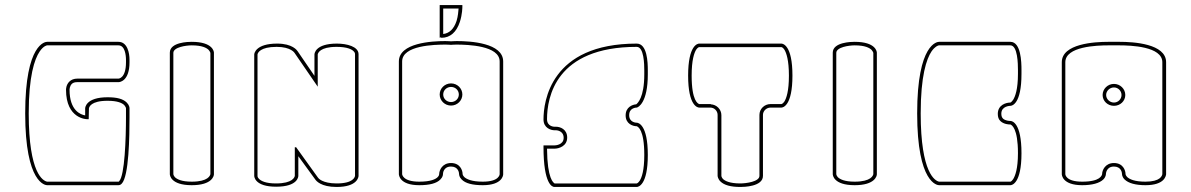

<svg xmlns="http://www.w3.org/2000/svg" viewBox="-20 -698 4728 762"><path d="M94 -248C94 -396 117 -463 137 -493C153 -517 167 -518 167 -518H170H450C476 -518 480 -479 480 -460V-452V-451C480 -386 450 -386 450 -386H287C274 -386 263 -382 255 -374C242 -361 242 -343 242 -342C242 -226 324 -225 325 -225H332C332 -240 333 -253 333 -268C334 -273 340 -298 407 -298C447 -298 465 -289 473 -281C479 -274 480 -269 480 -269V-268V-234C480 -148 475 -1 453 21C452 23 451 23 450 23H167C152 20 94 -7 94 -248ZM450 -532H167C161 -532 80 -527 80 -248C80 31 161 37 167 37H450C455 37 459 35 463 31C492 2 494 -159 494 -232V-269C494 -271 493 -281 483 -291C468 -306 443 -312 407 -312C321 -312 318 -271 318 -268V-240C300 -243 256 -259 256 -342C256 -342 256 -356 265 -365C270 -370 277 -372 287 -372H451C456 -372 494 -377 494 -451V-461C494 -487 486 -532 450 -532Z M808 -500C814 -493 815 -488 815 -488V-7C814 -2 807 23 741 23C700 23 682 13 674 5C668 -2 668 -7 668 -7V-488C668 -511 719 -518 741 -518C782 -518 800 -508 808 -500ZM829 -6V-7V-489C829 -492 826 -532 741 -532H740C729 -532 654 -531 654 -489V-7C654 -4 656 37 741 37C823 37 829 -1 829 -6Z M1078 -512C1135 -512 1149 -488 1149 -488C1180 -443 1210 -399 1241 -354V-482C1242 -487 1249 -512 1316 -512C1358 -512 1377 -502 1384 -494C1388 -490 1389 -486 1389 -484V0C1388 5 1382 30 1316 30C1259 30 1243 9 1242 7L1155 -114H1153C1152 -112 1151 -112 1150 -114V0C1149 5 1142 30 1075 30C1034 30 1016 20 1008 12C1001 5 1002 0 1002 0V-482C1003 -488 1012 -512 1078 -512ZM1317 -525C1231 -525 1228 -485 1228 -482V-397L1161 -495C1159 -498 1141 -525 1080 -525C995 -525 989 -486 989 -482V0C989 3 991 43 1076 43C1162 43 1164 3 1164 0V-78C1186 -47 1209 -17 1231 14C1235 20 1254 44 1316 44C1399 44 1403 4 1403 0V-483C1403 -513 1357 -525 1317 -525Z M1801 -323C1801 -306 1787 -293 1770 -293C1753 -293 1739 -306 1739 -323C1739 -340 1753 -353 1770 -353C1787 -353 1801 -340 1801 -323ZM1815 -323C1815 -347 1795 -367 1770 -367C1745 -367 1725 -347 1725 -323C1725 -299 1745 -279 1770 -279C1795 -279 1815 -299 1815 -323ZM1749 -521C1760 -521 1767 -520 1770 -520C1772 -520 1779 -521 1791 -521C1837 -521 1963 -517 1963 -454V-7C1963 -6 1962 23 1896 23C1852 23 1832 13 1823 5C1816 -2 1816 -7 1816 -7C1816 -22 1806 -51 1770 -51C1735 -51 1723 -22 1723 -7C1723 -6 1723 -1 1717 5C1709 13 1690 23 1644 23C1577 23 1576 -7 1576 -7V-454C1576 -518 1704 -521 1749 -521ZM1977 -7V-454C1977 -528 1846 -535 1793 -535C1781 -535 1772 -534 1770 -534C1768 -534 1759 -535 1747 -535C1694 -535 1563 -528 1563 -454V-7C1563 -4 1565 37 1644 37C1684 37 1713 30 1728 14C1738 4 1738 -5 1738 -7C1738 -11 1740 -37 1770 -37C1798 -37 1802 -14 1802 -7C1802 -4 1803 5 1812 14C1827 30 1856 37 1896 37C1973 37 1977 -2 1977 -6ZM1800 -664C1799 -654 1798 -634 1792 -615C1781 -582 1763 -566 1739 -563V-664ZM1805 -611C1815 -641 1815 -670 1815 -671V-678H1725V-548C1727 -550 1730 -550 1732 -548C1767 -548 1792 -571 1805 -611Z M2151 -108H2181C2198 -108 2231 -118 2231 -152C2231 -186 2202 -195 2187 -195H2181C2180 -195 2151 -195 2151 -225C2151 -311 2185 -512 2507 -512C2536 -512 2537 -442 2537 -418V-403C2537 -310 2510 -288 2505 -284C2490 -283 2463 -273 2463 -240C2463 -206 2492 -197 2507 -197C2512 -195 2537 -184 2537 -83C2537 -21 2527 6 2519 19C2513 28 2508 30 2507 30H2181C2177 27 2152 14 2151 -108ZM2507 -525C2164 -525 2137 -294 2137 -224C2137 -190 2166 -181 2181 -181H2187C2188 -181 2217 -180 2217 -151C2217 -122 2183 -121 2181 -121H2137V-115C2137 36 2173 44 2180 44H2507C2513 44 2551 38 2551 -83C2551 -204 2513 -211 2507 -211C2506 -211 2477 -211 2477 -241C2477 -271 2506 -271 2507 -271C2513 -272 2551 -290 2551 -403V-419C2551 -450 2549 -525 2507 -525Z M2743 -501C2750 -511 2755 -511 2755 -511H3081C3082 -511 3087 -510 3093 -501C3101 -488 3111 -459 3111 -398C3111 -336 3101 -308 3093 -295C3086 -285 3081 -285 3081 -285H3038C3014 -285 2994 -266 2994 -242V0C2994 23 2941 30 2918 30C2876 30 2857 20 2849 12C2843 5 2843 0 2843 0V-241C2843 -264 2824 -283 2801 -284V-285H2778H2755C2750 -287 2725 -297 2725 -398C2725 -460 2735 -488 2743 -501ZM2828 -242V0C2828 1 2829 12 2839 22C2854 37 2881 44 2918 44H2919C2931 44 3008 43 3008 0V-242C3008 -258 3022 -271 3038 -271H3081C3087 -271 3125 -277 3125 -398C3125 -519 3087 -525 3081 -525H2755C2749 -525 2711 -519 2711 -398C2711 -277 2749 -271 2755 -271H2799C2815 -271 2828 -258 2828 -242Z M3439 -500C3445 -493 3446 -488 3446 -488V-7C3445 -2 3438 23 3372 23C3331 23 3313 13 3305 5C3299 -2 3299 -7 3299 -7V-488C3299 -511 3350 -518 3372 -518C3413 -518 3431 -508 3439 -500ZM3460 -6V-7V-489C3460 -492 3457 -532 3372 -532H3371C3360 -532 3285 -531 3285 -489V-7C3285 -4 3287 37 3372 37C3454 37 3460 -1 3460 -6Z M3634 -248C3634 -397 3657 -464 3677 -494C3691 -514 3702 -517 3706 -518H3990C4019 -518 4020 -444 4020 -420V-405C4020 -343 4009 -315 4001 -302C3994 -292 3990 -291 3990 -291C3973 -291 3940 -282 3940 -246C3940 -234 3943 -224 3951 -217C3964 -205 3983 -204 3988 -204H3990C3995 -202 4020 -190 4020 -90C4020 -28 4009 0 4001 13C3994 23 3990 23 3990 23H3707C3692 20 3634 -9 3634 -248ZM3990 -532H3707C3701 -532 3620 -527 3620 -248C3620 31 3701 37 3707 37H3990C3996 37 4034 31 4034 -90C4034 -211 3997 -218 3990 -218H3989C3985 -218 3970 -219 3961 -227C3956 -232 3954 -238 3954 -247C3954 -277 3988 -278 3990 -278C3996 -278 4034 -284 4034 -405V-421C4034 -452 4032 -532 3990 -532Z M4431 -321C4431 -305 4418 -291 4401 -291C4384 -291 4370 -305 4370 -321C4370 -337 4384 -351 4401 -351C4418 -351 4431 -337 4431 -321ZM4446 -321C4446 -345 4426 -365 4401 -365C4376 -365 4356 -345 4356 -321C4356 -297 4376 -278 4401 -278C4426 -278 4446 -297 4446 -321ZM4593 -451V-7C4592 -1 4586 23 4526 23C4482 23 4463 13 4454 5C4447 -2 4447 -7 4447 -7C4447 -22 4437 -51 4401 -51C4366 -51 4354 -22 4354 -7C4353 -2 4347 23 4275 23C4208 23 4208 -7 4208 -7V-451C4208 -514 4334 -518 4379 -518H4400H4401H4422C4467 -518 4593 -514 4593 -451ZM4401 -532H4378C4325 -532 4194 -525 4194 -451V-7C4194 -4 4196 37 4275 37C4314 37 4344 29 4359 14C4369 4 4369 -6 4369 -7C4369 -8 4370 -37 4401 -37C4429 -37 4433 -14 4433 -7C4433 -6 4433 4 4443 14C4458 29 4487 37 4526 37C4602 37 4607 0 4608 -6V-451C4608 -525 4477 -532 4424 -532Z"/></svg>

Font: Platiipus Light
Style: Light
Weight: 400
Version: Version 001.000